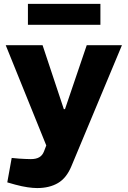

<svg xmlns="http://www.w3.org/2000/svg" viewBox="-20 -746 648 975"><path d="M168.7 209Q148.2 209 120.3 205Q92.4 201 57.5 191.6L17 180.1L39.4 56L77.4 59.5Q93.9 60.5 108.9 61.2Q123.9 62 136.4 62Q162.9 62 179.1 52.7Q195.4 43.5 203.4 22.9L215 -7.4L9.1 -516.4H196.2L304.1 -191.9H310.1L420.4 -516.4H599.2L342.7 97.7Q317.8 158.1 274.4 183.5Q231 209 168.7 209ZM121.8 -620V-726.3H489.9V-620Z"/></svg>

Font: REM Medium
Style: Regular
Weight: 500
Designer: Octavio Pardo
Foundry: Ashler Design
Version: Version 1.005;gftools[0.9.28]